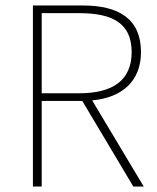

<svg xmlns="http://www.w3.org/2000/svg" viewBox="-20 -680 574 700"><path d="M100 0H132V-312H280L466 0H504L316 -314C426 -324 494 -385 494 -490C494 -612 412 -660 282 -660H100ZM132 -340V-632H270C392 -632 460 -594 460 -490C460 -388 392 -340 270 -340Z"/></svg>

Font: Source Sans Pro ExtraLight
Style: Regular
Weight: 200
Designer: Paul D. Hunt
Foundry: Adobe Systems Incorporated
Version: Version 3.006;hotconv 1.0.111;makeotfexe 2.5.65597